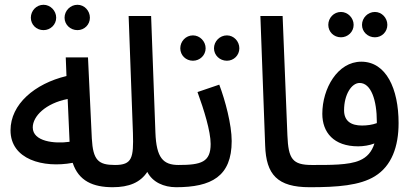

<svg xmlns="http://www.w3.org/2000/svg" viewBox="-20 -778 1726 803"><path d="M162 -652C191 -652 215 -675 215 -704C215 -733 191 -758 162 -758C132 -758 109 -733 109 -704C109 -675 132 -652 162 -652ZM304 -652C333 -652 356 -675 356 -704C356 -733 333 -758 304 -758C274 -758 250 -733 250 -704C250 -675 274 -652 304 -652Z M452 5C490 5 508 -16 508 -43C508 -69 494 -88 461 -88C391 -88 369 -108 364 -199L348 -538H255L258 -460C125 -428 24 -342 24 -233C24 -111 161 -74 284 -97C309 -21 369 5 452 5ZM117 -245C117 -292 171 -346 263 -364L271 -185C208 -176 117 -186 117 -245Z M451 5C520 5 567 -15 596 -59C618 -16 665 5 717 5C756 5 774 -16 774 -43C774 -69 759 -88 727 -88C662 -88 634 -118 630 -223L612 -711H518L536 -221C539 -118 533 -88 461 -88Z M787 -524C816 -524 840 -547 840 -576C840 -605 816 -630 787 -630C757 -630 734 -605 734 -576C734 -547 757 -524 787 -524ZM929 -524C958 -524 981 -547 981 -576C981 -605 958 -630 929 -630C899 -630 875 -605 875 -576C875 -547 899 -524 929 -524Z M716 5C864 5 949 -40 949 -188C949 -257 922 -358 897 -424L806 -393C833 -319 861 -229 861 -176C861 -100 822 -88 726 -88Z M1275 5C1314 5 1332 -16 1332 -43C1332 -70 1317 -88 1285 -88C1203 -88 1186 -113 1182 -212L1162 -711H1069L1089 -169C1093 -48 1140 5 1275 5Z M1406 -622C1435 -622 1459 -645 1459 -674C1459 -703 1435 -728 1406 -728C1376 -728 1353 -703 1353 -674C1353 -645 1376 -622 1406 -622ZM1548 -622C1577 -622 1600 -645 1600 -674C1600 -703 1577 -728 1548 -728C1518 -728 1494 -703 1494 -674C1494 -645 1518 -622 1548 -622Z M1275 5C1391 5 1485 -2 1548 -41C1618 -84 1647 -165 1647 -263C1647 -407 1595 -520 1491 -520C1392 -520 1328 -408 1328 -302C1328 -225 1375 -166 1478 -166C1500 -166 1525 -170 1546 -178C1535 -143 1515 -120 1484 -107C1439 -87 1358 -88 1284 -88ZM1419 -317C1419 -382 1450 -431 1484 -431C1532 -431 1556 -359 1556 -269V-263C1537 -256 1515 -253 1494 -253C1449 -253 1419 -271 1419 -317Z"/></svg>

Font: Noto Sans Arabic Cond Med
Style: Regular
Weight: 500
Width: 3
Designer: Monotype Design Team, Nadine Chahine, Nizar Qandah and Khaled Hosny
Foundry: Monotype Imaging Inc.
Version: Version 2.012